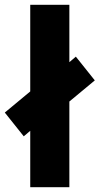

<svg xmlns="http://www.w3.org/2000/svg" viewBox="-49 -780 415 800"><path d="M240 0V-357L346 -445L267 -544L240 -521V-760H77V-399L-29 -311L50 -212L77 -235V0Z"/></svg>

Font: Noto Sans Display Condensed Black
Style: Regular
Weight: 900
Width: 3
Designer: Monotype Design team
Foundry: Monotype Imaging Inc.
Version: 1.000